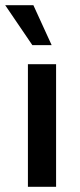

<svg xmlns="http://www.w3.org/2000/svg" viewBox="-37 -716 305 736"><path d="M178 0H70V-470H178ZM161 -543H87L-17 -696H91Z"/></svg>

Font: Celebes SemiBold
Style: Regular
Weight: 600
Designer: Anugrah Pasau
Foundry: Lafontype
Version: Version 1.000